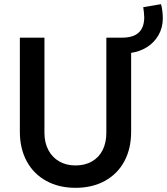

<svg xmlns="http://www.w3.org/2000/svg" viewBox="-20 -902 809 930"><path d="M76.2 -263.7V-719.7H195.3V-257.8Q195.3 -210.9 214.4 -175Q233.4 -139.2 267.3 -119.9Q301.3 -100.6 345.7 -100.6Q391.1 -100.6 425 -119.9Q459 -139.2 477.1 -175Q495.1 -210.9 495.1 -257.8V-719.7H574.2Q626.5 -720.2 652.3 -744.6Q678.2 -769 678.7 -817.4Q677.7 -844.2 673.8 -867.2L759.8 -881.8Q764.2 -868.2 766.4 -848.4Q768.6 -828.6 768.6 -813.5Q768.6 -768.1 747.8 -731.9Q727.1 -695.8 692.1 -673.8Q657.2 -651.9 615.2 -646V-263.7Q615.2 -182.1 582.3 -120.8Q549.3 -59.6 488.3 -25.9Q427.2 7.8 345.7 7.8Q265.1 7.8 203.9 -25.9Q142.6 -59.6 109.4 -121.1Q76.2 -182.6 76.2 -263.7Z"/></svg>

Font: Reddit Sans Vanilla SemiBold
Style: Regular
Weight: 600
Designer: Stephen Hutchings
Foundry: Reddit
Version: Version 1.013